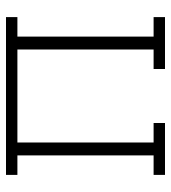

<svg xmlns="http://www.w3.org/2000/svg" viewBox="15 -585 570 640"><g transform="rotate(-90 300.0 -265.0)"><path d="M37 0V-38H102V-492H37V-530H563V-492H498V-38H563V0H390V-38H455V-492H145V-38H210V0Z"/></g></svg>

Font: Iosevka Curly Slab XLtEx
Style: Regular
Weight: 200
Width: 7
Monospace: yes
Designer: Belleve Invis
Foundry: Belleve Invis
Version: Version 11.1.0; ttfautohint (v1.8.3)